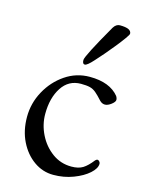

<svg xmlns="http://www.w3.org/2000/svg" viewBox="-104 -711 585 787"><g transform="rotate(15 188.5 -317.5)"><path d="M355 -626Q355 -622 342.5 -604.5Q330 -587 311.5 -564Q293 -541 274.5 -519.5Q256 -498 243 -484Q218 -456 208 -456Q198 -456 198 -473Q198 -490 279 -631Q290 -649 306 -649Q355 -649 355 -626ZM371 -350Q371 -341 356.5 -330Q342 -319 330 -319Q318 -319 308 -329Q290 -349 278 -359Q266 -369 252 -372.5Q238 -376 214 -376Q162 -376 133 -331.5Q104 -287 104 -219Q104 -174 124.5 -132.5Q145 -91 181 -64.5Q217 -38 263 -38Q293 -38 311.5 -49.5Q330 -61 351 -88Q356 -93 360 -93Q364 -93 368 -88.5Q372 -84 372 -79Q372 -59 348 -37.5Q324 -16 284.5 -1Q245 14 200 14Q155 14 117.5 -12.5Q80 -39 57.5 -84.5Q35 -130 35 -188Q35 -246 63 -297.5Q91 -349 138 -381Q185 -413 242 -413Q327 -413 366 -365Q371 -357 371 -350Z"/></g></svg>

Font: Benne
Style: Regular
Weight: 400
Designer: John-Daniel Harrington
Version: Version 1.001